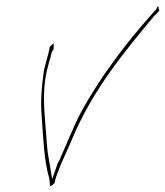

<svg xmlns="http://www.w3.org/2000/svg" viewBox="-20 -592 551 640"><path d="M127 -360C118 -302 115 -253 119 -204C124 -133 127 -55 144 2C147 19 146 27 147 28C149 31 162 18 162 18L163 14C164 6 167 -3 172 -16C187 -57 203 -86 221 -130C289 -293 396 -421 494 -539L495 -540L509 -554C512 -557 512 -558 509 -562C509 -568 508 -571 507 -572C506 -571 503 -567 500 -560L488 -547C403 -452 313 -335 248 -214C225 -170 202 -111 181 -65V-63C178 -57 173 -50 171 -44L154 5L139 -84C137 -102 135 -122 134 -142C130 -207 118 -277 137 -360C140 -373 144 -385 148 -399L153 -420C159 -425 159 -425 159 -443H158L159 -448C155 -445 151 -441 146 -436C142 -413 133 -385 127 -360ZM148 -399Z"/></svg>

Font: Stray Cat
Style: HlObl
Weight: 100
Version: Version 1.0